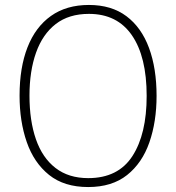

<svg xmlns="http://www.w3.org/2000/svg" viewBox="-20 -745 711 775"><path d="M612 -358Q612 -254 583 -170.5Q554 -87 493 -38.5Q432 10 336 10Q239 10 178 -39Q117 -88 88 -171.5Q59 -255 59 -359Q59 -472 91 -554Q123 -636 185.5 -680.5Q248 -725 339 -725Q430 -725 490.5 -679.5Q551 -634 581.5 -551.5Q612 -469 612 -358ZM99 -359Q99 -258 125 -183Q151 -108 204 -67Q257 -26 336 -26Q457 -26 514.5 -115Q572 -204 572 -358Q572 -516 512.5 -602.5Q453 -689 339 -689Q258 -689 205 -648Q152 -607 125.5 -532.5Q99 -458 99 -359Z"/></svg>

Font: Noto Sans Khmer UI SemiCondensed ExtraLight
Style: Regular
Weight: 200
Width: 4
Designer: Danh Hong and the Monotype Design Team
Foundry: Monotype Imaging Inc.
Version: Version 2.002; ttfautohint (v1.8.4.7-5d5b)